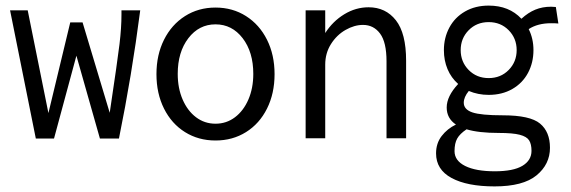

<svg xmlns="http://www.w3.org/2000/svg" viewBox="-20 -494 2040 686"><path d="M16 -457H79L153 -90L231 -414H275L372 -91Q400 -278 407 -336.5Q414 -395 414 -442V-457H481Q451 -225 405 1H337L253 -295L173 1H108Z M539 -229Q539 -298 566 -352Q593 -406 641 -436.5Q689 -467 750 -467Q811 -467 859 -436.5Q907 -406 934 -352Q961 -298 961 -229Q961 -160 934 -106Q907 -52 859 -22Q811 8 750 8Q689 8 641 -22Q593 -52 566 -106Q539 -160 539 -229ZM885 -230Q885 -308 847 -357.5Q809 -407 750 -407Q691 -407 653 -357.5Q615 -308 615 -230Q615 -179 632.5 -138.5Q650 -98 680.5 -75Q711 -52 750 -52Q789 -52 819.5 -75Q850 -98 867.5 -138.5Q885 -179 885 -230Z M1072 -457H1142V-376Q1169 -418 1210 -443Q1251 -468 1297 -468Q1358 -468 1394.5 -421.5Q1431 -375 1431 -277V0H1361V-275Q1361 -343 1338 -374Q1315 -405 1277 -405Q1246 -405 1214.5 -387Q1183 -369 1162.5 -336.5Q1142 -304 1142 -263V0H1072Z M1949 -411Q1901 -411 1869 -390Q1886 -356 1886 -315Q1886 -270 1866.5 -233.5Q1847 -197 1810.5 -176Q1774 -155 1726 -155Q1688 -155 1655 -169Q1637 -147 1637 -127Q1637 -103 1667.5 -92.5Q1698 -82 1777 -82Q1874 -82 1909.5 -52.5Q1945 -23 1945 34Q1945 93 1897 132.5Q1849 172 1747 172Q1649 172 1593.5 142Q1538 112 1538 54Q1538 18 1558 -8Q1578 -34 1609 -49Q1576 -71 1576 -110Q1576 -150 1617 -194Q1592 -216 1579 -247Q1566 -278 1566 -315Q1566 -359 1585.5 -395.5Q1605 -432 1641.5 -453Q1678 -474 1726 -474Q1799 -474 1843 -427Q1867 -449 1892.5 -459.5Q1918 -470 1949 -470L1966 -469L1975 -410Q1966 -411 1949 -411ZM1826 -315Q1826 -357 1797.5 -386Q1769 -415 1726 -415Q1683 -415 1654.5 -386Q1626 -357 1626 -315Q1626 -273 1654.5 -244Q1683 -215 1726 -215Q1769 -215 1797.5 -244Q1826 -273 1826 -315ZM1762 -19Q1690 -19 1647 -32Q1623 -16 1613.5 1Q1604 18 1604 46Q1604 80 1642 99Q1680 118 1748 118Q1814 118 1846.5 98.5Q1879 79 1879 45Q1879 21 1870.5 7.5Q1862 -6 1837 -12.5Q1812 -19 1762 -19Z"/></svg>

Font: Vazir Code FD
Style: Code-FD
Weight: 400
Foundry: DejaVu fonts team - Redesigned by Saber Rastikerdar
Version: Version 1.1.2